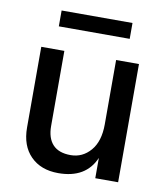

<svg xmlns="http://www.w3.org/2000/svg" viewBox="-78 -739 707 811"><g transform="rotate(10 275.5 -333.5)"><path d="M425 -605H121V-673H425ZM482 0H384V-87Q344 6 226 6Q151 6 107 -38.5Q63 -83 63 -161V-507H162V-185Q162 -133 187.5 -105.5Q213 -78 264 -78Q315 -78 349.5 -118Q384 -158 384 -231V-507H482Z"/></g></svg>

Font: Hind Jalandhar Medium
Style: Regular
Weight: 500
Designer: Namrata Goyal
Foundry: Indian Type Foundry
Version: Version 0.702;PS 1.0;hotconv 1.0.81;makeotf.lib2.5.63406